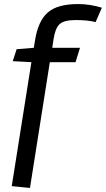

<svg xmlns="http://www.w3.org/2000/svg" viewBox="-20 -742 523 948"><path d="M366 -722Q423 -722 483 -704L452 -633Q413 -643 354 -643Q295 -643 273.5 -622Q252 -601 244 -546L238 -506H375L353 -435H226L128 186L38 177L135 -435L43 -440L62 -499L147 -506L153 -543Q168 -638 215.5 -680Q263 -722 366 -722Z"/></svg>

Font: Rambla
Style: Italic
Weight: 400
Italic angle: -12°
Designer: Martin Sommaruga
Foundry: Martin Sommaruga
Version: Version 1.001